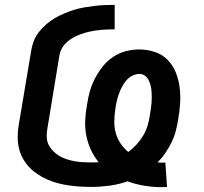

<svg xmlns="http://www.w3.org/2000/svg" viewBox="-20 -763 840 792"><path d="M647 9Q610 9 574.5 3Q539 -3 506 -15Q469 -2 431 3Q393 8 356 8Q332 8 308.5 6.5Q285 5 261.5 1.5Q238 -2 216 -8Q194 -14 173 -23.5Q152 -33 133.5 -45.5Q115 -58 100 -74Q85 -90 74 -110Q63 -130 58 -152Q53 -174 53 -198Q53 -222 57 -246L108 -550Q111 -571 118.5 -591.5Q126 -612 139.5 -629.5Q153 -647 170 -662Q187 -677 206 -688Q225 -699 245 -707.5Q265 -716 286 -722.5Q307 -729 328 -732.5Q349 -736 369.5 -738.5Q390 -741 411 -742Q432 -743 453 -743V-642Q440 -642 426.5 -641.5Q413 -641 399.5 -640Q386 -639 373 -637Q360 -635 347 -632Q334 -629 320.5 -624.5Q307 -620 295 -614.5Q283 -609 271 -601Q259 -593 249 -582.5Q239 -572 233 -559.5Q227 -547 225 -534L175 -230Q172 -212 173 -195Q174 -178 181.5 -164Q189 -150 200.5 -138.5Q212 -127 226 -119Q240 -111 255.5 -106Q271 -101 287.5 -98Q304 -95 321.5 -94Q339 -93 356 -93Q364 -93 371.5 -93Q379 -93 387 -94Q368 -117 355 -145Q342 -173 336 -203.5Q330 -234 331.5 -266.5Q333 -299 339 -331Q343 -359 350.5 -386Q358 -413 371.5 -439Q385 -465 403.5 -488.5Q422 -512 447 -528.5Q472 -545 499.5 -552Q527 -559 555 -559Q588 -559 619 -548.5Q650 -538 671.5 -516Q693 -494 705 -464.5Q717 -435 721 -403Q725 -371 723 -337.5Q721 -304 715 -270Q711 -246 705 -222.5Q699 -199 688 -176.5Q677 -154 662.5 -132.5Q648 -111 630 -93Q635 -93 639.5 -92.5Q644 -92 648 -92Q651 -92 654.5 -92Q658 -92 662 -93L669 8Q663 8 657.5 8.5Q652 9 647 9ZM509 -136Q527 -149 543 -166.5Q559 -184 570.5 -203.5Q582 -223 588.5 -244Q595 -265 598 -287Q600 -299 602 -312Q604 -325 605 -337.5Q606 -350 606 -362.5Q606 -375 605 -387.5Q604 -400 601 -411.5Q598 -423 592.5 -433.5Q587 -444 577.5 -451Q568 -458 555 -458Q540 -458 525.5 -450.5Q511 -443 500.5 -430.5Q490 -418 482.5 -403.5Q475 -389 470 -374.5Q465 -360 461.5 -345Q458 -330 456 -315Q452 -289 451.5 -263.5Q451 -238 457.5 -214.5Q464 -191 477.5 -171Q491 -151 509 -136Z"/></svg>

Font: Iosevka Aile Oblique
Style: Bold
Weight: 700
Italic angle: -9°
Designer: Belleve Invis
Foundry: Belleve Invis
Version: Version 31.1.0; ttfautohint (v1.8.4)